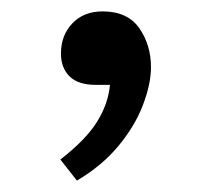

<svg xmlns="http://www.w3.org/2000/svg" viewBox="-20 -149 368 337"><path d="M115 168 86 131Q131 96 150.5 64.5Q170 33 173 0H149Q117 0 102 -15Q87 -30 87 -55Q87 -87 107 -108Q127 -129 160 -129Q204 -129 224.5 -99.5Q245 -70 245 -31Q245 -2 231 35Q217 72 188 107Q159 142 115 168Z"/></svg>

Font: Text Regular
Style: Regular
Weight: 400
Designer: Latin by Veronika Burian and Jose Scaglione. Greek by Irene Vlachou. Cyrillic by Vera Evstafieva.
Foundry: TypeTogether
Version: Version 3.002